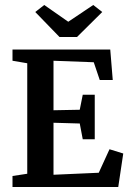

<svg xmlns="http://www.w3.org/2000/svg" viewBox="-20 -748 525 768"><path d="M218 -600 121 -700 157 -728 253 -661 353 -728 389 -700 288 -600ZM30 0V-44L89 -53V-495L30 -505V-550H421L431 -428H379L355 -499L194 -505V-307L299 -309L311 -369H359V-191H311L299 -254L194 -257V-49L375 -57L418 -151L473 -134L453 0Z"/></svg>

Font: Aikya SemiBold
Style: Regular
Weight: 600
Designer: Neelakash Kshetrimayum (Latin subset based on Merriweather by Eben Sorkin)
Foundry: Brand New Type
Version: Version 1.00 b005